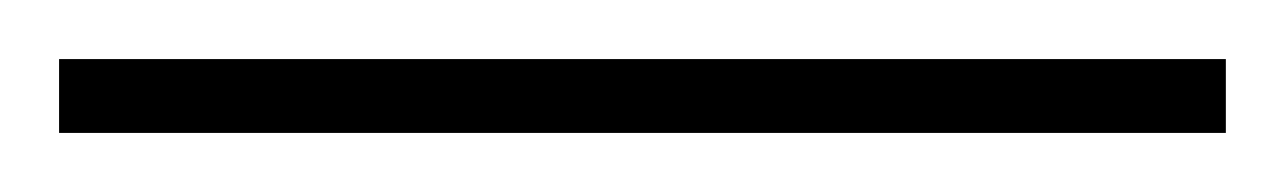

<svg xmlns="http://www.w3.org/2000/svg" viewBox="-22 71 435 65"><path d="M393 116H-2V91H393Z"/></svg>

Font: Noto Sans Thai Looped UI Thin
Style: Regular
Weight: 100
Designer: Cadson Demak Team
Foundry: Cadson Demak Co., Ltd.
Version: Version 1.000; ttfautohint (v1.8.4.7-5d5b)